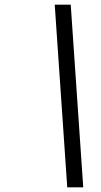

<svg xmlns="http://www.w3.org/2000/svg" viewBox="-20 -756 436 828"><path d="M270 52 216 -736H285L339 52Z"/></svg>

Font: Perun
Style: Italic
Weight: 400
Italic angle: -12°
Foundry: Copyright (c) Stefan Peev, Context Ltd, 2016
Version: Version 1.027